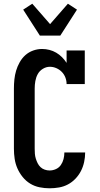

<svg xmlns="http://www.w3.org/2000/svg" viewBox="-20 -1007 540 1035"><path d="M247 8Q220 8 193 2.5Q166 -3 143 -17Q120 -31 102.5 -52.5Q85 -74 74 -99Q63 -124 59 -151Q55 -178 55 -205V-530Q55 -554 57.5 -578.5Q60 -603 67 -626.5Q74 -650 86.5 -672Q99 -694 117 -710Q135 -726 158.5 -734.5Q182 -743 207 -743Q227 -743 246.5 -738Q266 -733 283 -723Q300 -713 314 -699Q328 -685 339 -668V-735H437V-554H339Q339 -572 332.5 -589Q326 -606 313.5 -619Q301 -632 284 -639.5Q267 -647 249 -647Q229 -647 211 -636Q193 -625 183.5 -607.5Q174 -590 170.5 -570Q167 -550 167 -530V-205Q167 -192 168 -178.5Q169 -165 173 -152Q177 -139 183 -127Q189 -115 198.5 -106Q208 -97 221 -92.5Q234 -88 247 -88Q265 -88 281.5 -95.5Q298 -103 308 -117.5Q318 -132 322.5 -149.5Q327 -167 327 -185H439V-184Q439 -159 433.5 -133.5Q428 -108 416.5 -85.5Q405 -63 387 -44Q369 -25 346.5 -13Q324 -1 298.5 3.5Q273 8 247 8ZM195 -815 105 -955 154 -987 250 -877 346 -987 395 -955 305 -815Z"/></svg>

Font: Iosevka Curly Slab
Style: Bold
Weight: 700
Monospace: yes
Designer: Belleve Invis
Foundry: Belleve Invis
Version: Version 22.1.2; ttfautohint (v1.8.4)